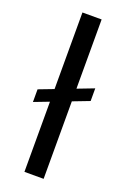

<svg xmlns="http://www.w3.org/2000/svg" viewBox="-146 -799 562 849"><g transform="rotate(20 135.5 -375.0)"><path d="M255.4 -454.1V-394.5L177.7 -364.7V0H87.4V-330.1L17.1 -303.2V-362.8L87.4 -389.6V-750H177.7V-424.3Z"/></g></svg>

Font: Vazirmatn RD UI FD
Style: Regular
Weight: 400
Designer: Saber Rastikerdar
Foundry: Saber Rastikerdar
Version: Version 33.003